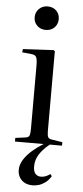

<svg xmlns="http://www.w3.org/2000/svg" viewBox="-64 -785 454 1049"><g transform="rotate(5 163.0 -260.5)"><path d="M158 230Q130 230 111.5 219.5Q93 209 83.5 191.5Q74 174 74 153Q74 123 92 95Q110 67 138 43Q166 19 197 0H40V-20L94 -27Q112 -29 116.5 -39.5Q121 -50 121 -76V-422Q121 -457 115 -469.5Q109 -482 87 -484L37 -489L39 -507L206 -516L214 -511V-72Q214 -49 219 -39.5Q224 -30 241 -28L298 -19V0H231Q195 29 175.5 59.5Q156 90 156 125Q156 154 167.5 166.5Q179 179 198 179Q211 179 224 174Q237 169 248 160L257 171Q243 194 226 206.5Q209 219 191.5 224.5Q174 230 158 230ZM154 -622Q126 -622 107 -640Q88 -658 88 -686Q88 -714 107 -732.5Q126 -751 154 -751Q183 -751 201.5 -733Q220 -715 220 -687Q220 -659 201.5 -640.5Q183 -622 154 -622Z"/></g></svg>

Font: Literata 60pt
Style: Regular
Weight: 400
Designer: Latin by Veronika Burian and Jose Scaglione. Greek by Irene Vlachou. Cyrillic by Vera Evstafieva.
Foundry: TypeTogether
Version: Version 3.002